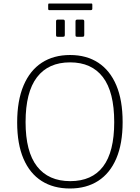

<svg xmlns="http://www.w3.org/2000/svg" viewBox="-20 -1066 798 1096"><path d="M379 10Q285 10 217.5 -33Q150 -76 114 -160Q78 -244 78 -367Q78 -492 114.5 -578Q151 -664 218.5 -708Q286 -752 380 -752Q474 -752 541 -708Q608 -664 644 -579Q680 -494 680 -369Q680 -246 644 -161.5Q608 -77 540.5 -33.5Q473 10 379 10ZM381 -32Q505 -32 568.5 -115.5Q632 -199 632 -369Q632 -541 567.5 -625.5Q503 -710 380 -710Q256 -710 191 -625Q126 -540 126 -369Q126 -200 191.5 -116Q257 -32 381 -32ZM350 -944V-868Q350 -861 348 -858.5Q346 -856 338 -856H311Q304 -856 302 -858Q300 -860 300 -866V-944Q300 -954 309 -954H341Q350 -954 350 -944ZM461 -944V-868Q461 -861 459 -858.5Q457 -856 449 -856H422Q415 -856 413 -858Q411 -860 411 -866V-944Q411 -954 420 -954H452Q461 -954 461 -944ZM507 -1040V-1016Q507 -1008 497 -1008H262Q258 -1008 256.5 -1010Q255 -1012 255 -1016V-1039Q255 -1046 260 -1046H502Q507 -1046 507 -1040Z"/></svg>

Font: Libre Franklin Thin Thin
Style: Regular
Weight: 250
Version: Version 3.000